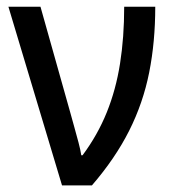

<svg xmlns="http://www.w3.org/2000/svg" viewBox="-20 -559 522 579"><path d="M5.4 -538.6H102.1L191.9 -219.7Q197.8 -198.7 204.3 -175Q210.9 -151.4 216.8 -129.2Q222.7 -106.9 225.1 -90.8H229Q274.4 -151.9 302 -220.2Q329.6 -288.6 342 -367.4Q354.5 -446.3 354.5 -538.6H448.2Q448.2 -432.6 429.9 -340.6Q411.6 -248.5 369.6 -165Q327.6 -81.5 257.3 0H167Z"/></svg>

Font: Open Sans SemiCondensed Medium
Style: Regular
Weight: 500
Width: 4
Designer: Monotype Design Team
Foundry: Monotype Imaging Inc.
Version: Version 3.000